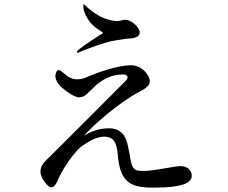

<svg xmlns="http://www.w3.org/2000/svg" viewBox="-20 -832 1040 874"><path d="M334 -592C336 -592 339 -593 342 -595C354 -601 396 -616 421 -625C478 -645 504 -648 526 -651C554 -657 575 -656 588 -659C605 -663 616 -671 616 -684C616 -709 576 -742 551 -742C540 -742 524 -736 514 -736C500 -736 479 -740 457 -748C423 -761 391 -786 379 -797C371 -805 365 -812 362 -812C360 -812 359 -810 359 -804C359 -793 362 -769 389 -732C403 -714 424 -700 437 -692C444 -687 448 -685 448 -682C448 -680 445 -678 437 -674C421 -664 361 -625 338 -606C332 -601 330 -598 330 -596C330 -593 332 -592 334 -592ZM802 -76C774 -76 683 -54 636 -54C588 -54 581 -57 569 -135C560 -182 554 -212 530 -231C515 -243 498 -248 477 -248C435 -248 399 -237 363 -214C370 -223 378 -231 387 -240C439 -292 512 -351 576 -392C623 -422 662 -432 662 -462C662 -473 657 -486 647 -498C627 -525 600 -535 575 -535C521 -535 426 -504 373 -480C361 -475 347 -471 331 -471C309 -471 289 -481 269 -500C266 -502 264 -504 261 -506C257 -509 253 -513 248 -513C237 -513 232 -496 232 -485C232 -473 239 -455 259 -436C287 -411 320 -389 341 -389C364 -389 376 -405 393 -421C413 -441 461 -493 540 -493C557 -493 561 -484 561 -480C561 -471 545 -456 531 -443C494 -405 292 -203 217 -129C189 -100 164 -84 164 -50C164 -25 196 21 214 21C226 21 235 8 245 -16C257 -47 318 -149 365 -175C396 -196 427 -210 454 -210C504 -210 512 -172 516 -128C526 -15 561 22 671 22C739 22 853 20 853 -32C853 -56 833 -76 802 -76Z"/></svg>

Font: Shippori Mincho OTF Medium
Style: Regular
Weight: 500
Designer: FONTDASU
Foundry: FONTDASU / Google Inc. / but / Adobe
Version: Version 3.300;hotconv 1.0.109;makeotfexe 2.5.65596